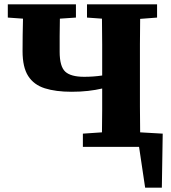

<svg xmlns="http://www.w3.org/2000/svg" viewBox="-20 -677 788 885"><path d="M362 0V-61L450 -67Q451 -118 451 -169Q451 -220 451 -269Q421 -262 386 -258Q351 -254 310 -254Q237 -254 186.5 -270Q136 -286 110 -326.5Q84 -367 84 -441Q84 -478 84.5 -515.5Q85 -553 86 -591L16 -596V-657H330V-596L256 -591Q255 -551 255 -511Q255 -471 255 -438Q255 -371 280.5 -347Q306 -323 368 -323Q411 -323 451 -329V-353Q451 -412 451 -472Q451 -532 450 -591L381 -596V-657H704V-596L626 -590Q625 -532 625 -472.5Q625 -413 625 -353V-305Q625 -246 625 -186Q625 -126 626 -67L730 -61L726 188H649L621 0Z"/></svg>

Font: Source Serif 4 SmText
Style: Bold
Weight: 700
Designer: Frank Grießhammer
Foundry: Adobe
Version: Version 4.005;hotconv 1.1.0;makeotfexe 2.6.0